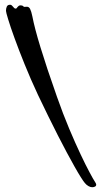

<svg xmlns="http://www.w3.org/2000/svg" viewBox="-20 -700 421 800"><path d="M4.9 -654.8Q4.9 -664.6 8.3 -672.4Q11.7 -680.2 22 -680.2Q25.9 -680.2 28.8 -677.7Q31.7 -675.3 34.2 -672.1Q36.6 -668.9 39.3 -666.5Q42 -664.1 45.9 -664.1Q47.9 -664.1 49.6 -666.3Q51.3 -668.5 53.2 -670.9Q55.2 -673.3 58.1 -675.5Q61 -677.7 65.9 -677.7Q70.3 -677.7 72.5 -676.8Q74.7 -675.8 76.2 -674.6Q77.6 -673.3 78.6 -672.4Q79.6 -671.4 82 -671.4Q84 -671.4 86.9 -671.6Q89.8 -671.9 92.3 -671.9Q100.6 -671.9 105.5 -662.6Q110.4 -653.3 114.7 -632.3Q119.6 -606.9 127.9 -575.2Q136.2 -543.5 148.7 -502.7Q161.1 -461.9 178 -411.1Q194.8 -360.4 217.3 -296.9Q242.7 -224.6 268.3 -163.8Q293.9 -103 315.7 -57.1Q337.4 -11.2 353.3 18.3Q369.1 47.9 376 58.1Q380.9 65.4 380.9 69.3Q380.9 74.7 376 77.4Q371.1 80.1 364.3 80.1Q356.9 80.1 348.6 75.4Q340.3 70.8 333.5 62.5Q327.6 55.7 316.7 38.3Q305.7 21 291 -5.1Q276.4 -31.2 258.3 -64.7Q240.2 -98.1 220.7 -136.7Q201.2 -175.3 180.2 -217.8Q159.2 -260.3 138.2 -304.7Q107.4 -370.6 82.8 -431.6Q58.1 -492.7 40.8 -540.5Q23.4 -588.4 14.2 -618.9Q4.9 -649.4 4.9 -654.8Z"/></svg>

Font: Engagement
Style: Regular
Weight: 400
Designer: Astigmatic (AOETI)
Foundry: Astigmatic (AOETI)
Version: Version 1.000